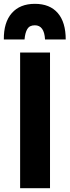

<svg xmlns="http://www.w3.org/2000/svg" viewBox="-37 -974 363 1002"><path d="M68 8V-700H224V8ZM306 -768H198Q194 -842 145 -842Q117 -842 105.5 -822.5Q94 -803 91 -768H-17Q-18 -857 24.5 -905.5Q67 -954 145 -954Q223 -954 264.5 -906Q306 -858 306 -768Z"/></svg>

Font: Repo
Style: Bold
Weight: 700
Designer: Stefan Peev
Foundry: Context Ltd
Version: Version 001.000